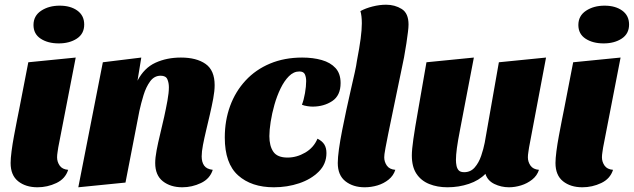

<svg xmlns="http://www.w3.org/2000/svg" viewBox="-20 -774 2687 814"><path d="M139 20Q89 20 57 -5.5Q25 -31 25 -83Q25 -102 29 -133Q33 -164 39.5 -198.5Q46 -233 52 -264Q58 -295 62 -314L100 -510L301 -530L227 -149Q226 -141 224 -129Q222 -117 222 -107Q222 -88 233 -72Q244 -56 269 -54Q257 -16 219 2Q181 20 139 20ZM229 -590Q183 -590 152.5 -610Q122 -630 122 -668Q122 -707 154.5 -728.5Q187 -750 233 -750Q279 -750 308 -729Q337 -708 337 -670Q337 -631 306 -610.5Q275 -590 229 -590Z M753 20Q703 20 670.5 -5.5Q638 -31 638 -83Q638 -105 644 -137Q650 -169 659 -205.5Q668 -242 676 -278.5Q684 -315 690 -348Q696 -381 696 -404Q696 -423 689.5 -438Q683 -453 661 -453Q634 -453 616.5 -429Q599 -405 588.5 -370.5Q578 -336 571 -304L512 0L312 20L416 -510L579 -530L563 -432Q591 -486 639 -508Q687 -530 747 -530Q813 -530 851.5 -503Q890 -476 890 -413Q890 -388 884 -356Q878 -324 870 -289.5Q862 -255 854 -221.5Q846 -188 840.5 -159.5Q835 -131 835 -111Q835 -87 845.5 -72Q856 -57 882 -54Q870 -16 832 2Q794 20 753 20Z M1141 20Q1046 20 989.5 -30.5Q933 -81 933 -191Q933 -263 955.5 -324.5Q978 -386 1021 -432.5Q1064 -479 1125 -504.5Q1186 -530 1261 -530Q1307 -530 1344 -519.5Q1381 -509 1402.5 -485.5Q1424 -462 1424 -422Q1424 -369 1388.5 -345.5Q1353 -322 1305 -322Q1296 -322 1282.5 -324Q1269 -326 1260 -330Q1268 -350 1273 -379Q1278 -408 1278 -430Q1278 -447 1272.5 -459Q1267 -471 1249 -471Q1225 -471 1205 -451Q1185 -431 1169.5 -399Q1154 -367 1143.5 -330Q1133 -293 1127.5 -257.5Q1122 -222 1122 -197Q1122 -155 1139 -130.5Q1156 -106 1199 -106Q1238 -106 1274 -127Q1310 -148 1326 -186Q1346 -176 1355 -161.5Q1364 -147 1364 -125Q1364 -79 1331.5 -46.5Q1299 -14 1248.5 3Q1198 20 1141 20Z M1526 20Q1477 20 1444.5 -5.5Q1412 -31 1412 -83Q1412 -106 1417 -142Q1422 -178 1430.5 -221Q1439 -264 1448.5 -308.5Q1458 -353 1467.5 -394Q1477 -435 1484 -466.5Q1491 -498 1493 -515Q1504 -572 1509 -610Q1514 -648 1514 -675Q1514 -691 1512.5 -704Q1511 -717 1508 -727Q1530 -739 1559.5 -746.5Q1589 -754 1617 -754Q1654 -754 1683 -736Q1712 -718 1712 -670Q1712 -658 1709.5 -638Q1707 -618 1703 -590.5Q1699 -563 1693 -531Q1687 -499 1679 -463Q1659 -366 1646 -304Q1633 -242 1625.5 -204.5Q1618 -167 1614.5 -148Q1611 -129 1610 -121Q1609 -113 1609 -107Q1609 -88 1620 -72Q1631 -56 1656 -54Q1648 -29 1627.5 -12.5Q1607 4 1580.5 12Q1554 20 1526 20Z M1877 20Q1834 20 1799.5 6Q1765 -8 1745.5 -37.5Q1726 -67 1726 -115Q1726 -139 1732.5 -184.5Q1739 -230 1753 -309Q1767 -388 1788 -510L1989 -530Q1968 -422 1954 -347.5Q1940 -273 1930.5 -224.5Q1921 -176 1917 -146Q1913 -116 1913 -96Q1913 -83 1915.5 -71Q1918 -59 1925 -51.5Q1932 -44 1948 -44Q1975 -44 1992.5 -64Q2010 -84 2020 -113.5Q2030 -143 2035 -169L2095 -510L2295 -530L2223 -149Q2222 -141 2220 -129Q2218 -117 2218 -107Q2218 -88 2229 -72Q2240 -56 2265 -54Q2257 -29 2236 -12.5Q2215 4 2189 12Q2163 20 2138 20Q2105 20 2076 6Q2047 -8 2038 -37Q2011 -9 1968 5.5Q1925 20 1877 20Z M2449 20Q2399 20 2367 -5.5Q2335 -31 2335 -83Q2335 -102 2339 -133Q2343 -164 2349.5 -198.5Q2356 -233 2362 -264Q2368 -295 2372 -314L2410 -510L2611 -530L2537 -149Q2536 -141 2534 -129Q2532 -117 2532 -107Q2532 -88 2543 -72Q2554 -56 2579 -54Q2567 -16 2529 2Q2491 20 2449 20ZM2539 -590Q2493 -590 2462.5 -610Q2432 -630 2432 -668Q2432 -707 2464.5 -728.5Q2497 -750 2543 -750Q2589 -750 2618 -729Q2647 -708 2647 -670Q2647 -631 2616 -610.5Q2585 -590 2539 -590Z"/></svg>

Font: Sansita Swashed Light ExtraBold
Style: Regular
Weight: 800
Version: Version 1.003